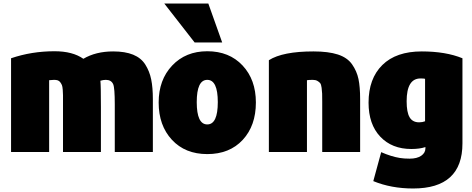

<svg xmlns="http://www.w3.org/2000/svg" viewBox="-20 -851 2692 1094"><path d="M851 15H634V-256Q634 -350 625 -371Q614 -396 583 -396Q569 -396 552 -391Q555 -363 555 -242V15H339V-255Q339 -260 339 -269Q339 -296 339 -308.5Q339 -321 337.5 -339.5Q336 -358 333 -365.5Q330 -373 324 -381.5Q318 -390 309.5 -393Q301 -396 288 -396Q278 -396 260 -394V15H43V-519Q160 -559 291 -559Q394 -559 455 -516Q526 -558 625 -558Q693 -558 738.5 -539.5Q784 -521 808 -483Q832 -445 841.5 -398.5Q851 -352 851 -286Z M1438 -267Q1438 -135 1363 -54Q1288 27 1161 27Q1035 27 959.5 -54.5Q884 -136 884 -267Q884 -396 961 -477.5Q1038 -559 1161 -559Q1286 -559 1362 -478Q1438 -397 1438 -267ZM1161 -142Q1221 -142 1221 -269Q1221 -396 1161 -396Q1101 -396 1101 -269Q1101 -142 1161 -142ZM1246 -609H1089L916 -831H1167Z M2032 15H1816V-255Q1816 -261 1816 -272Q1816 -303 1815.5 -317.5Q1815 -332 1812.5 -351Q1810 -370 1804.5 -377Q1799 -384 1788.5 -390Q1778 -396 1762 -396Q1742 -396 1729 -394V15H1512V-508Q1591 -558 1766 -558Q1851 -558 1905 -540.5Q1959 -523 1986 -484.5Q2013 -446 2022.5 -401Q2032 -356 2032 -286Z M2615 -34Q2615 223 2334 223Q2209 223 2107 181L2152 16Q2209 41 2258 49Q2282 53 2314 53Q2356 53 2380 36.5Q2404 20 2404 -6V-13Q2371 -2 2324 -2Q2213 -2 2146.5 -72.5Q2080 -143 2080 -266Q2080 -403 2158.5 -480.5Q2237 -558 2383 -558Q2520 -558 2615 -519ZM2402 -160V-402Q2395 -404 2376 -404Q2297 -404 2297 -274Q2297 -211 2314 -182.5Q2331 -154 2368 -154Q2387 -154 2402 -160Z"/></svg>

Font: Repo
Style: ExtraBlack
Weight: 1000
Designer: Stefan Peev
Foundry: Context Ltd
Version: Version 001.000